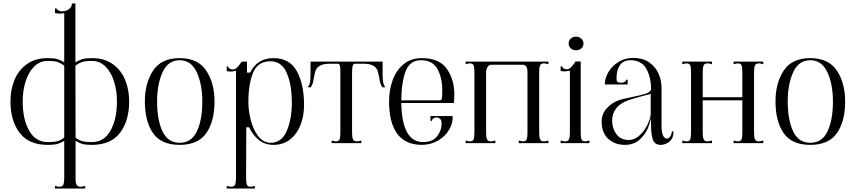

<svg xmlns="http://www.w3.org/2000/svg" viewBox="-20 -820 4902 1100"><path d="M720 -239Q720 -128 667.5 -59Q615 10 507 10Q468 10 449.5 4Q431 -2 413 -13V200Q412 224 418 237Q424 250 442 250Q451 250 468 245V260H295V245Q312 250 320 250Q338 250 343 237.5Q348 225 348 200V-13Q330 -2 311.5 4Q293 10 253 10Q145 10 92.5 -59Q40 -128 40 -239Q40 -305 62.5 -361Q85 -417 133 -452Q181 -487 253 -487Q292 -487 309.5 -481Q327 -475 348 -463V-745Q338 -742 325 -742Q311 -742 295 -745V-772H304Q304 -766 314.5 -760.5Q325 -755 335 -755Q358 -755 375 -767.5Q392 -780 392 -800H412V-463Q433 -475 450.5 -481Q468 -487 507 -487Q579 -487 627 -452Q675 -417 697.5 -361Q720 -305 720 -239ZM348 -444Q331 -457 312 -464Q293 -471 253 -471Q208 -471 175.5 -438.5Q143 -406 126.5 -353Q110 -300 110 -239Q110 -137 147 -71.5Q184 -6 253 -6Q294 -6 313.5 -12.5Q333 -19 348 -32ZM650 -239Q650 -300 633.5 -353Q617 -406 584.5 -438.5Q552 -471 507 -471Q467 -471 448 -464Q429 -457 412 -444L413 -31Q428 -19 447.5 -12.5Q467 -6 507 -6Q576 -6 613 -71.5Q650 -137 650 -239Z M810 -239Q810 -344 857 -415.5Q904 -487 1009 -487Q1114 -487 1161.5 -415.5Q1209 -344 1209 -239Q1209 -125 1162 -57.5Q1115 10 1009 10Q903 10 856.5 -57.5Q810 -125 810 -239ZM1139 -239Q1139 -338 1107 -406.5Q1075 -475 1009 -475Q943 -475 911.5 -406.5Q880 -338 880 -239Q880 -133 911 -67.5Q942 -2 1009 -2Q1077 -2 1108 -67.5Q1139 -133 1139 -239Z M1304 250Q1322 250 1327 237.5Q1332 225 1332 200V-415Q1317 -410 1300 -410Q1293 -410 1279 -412V-439H1288Q1288 -432 1295.5 -427Q1303 -422 1313 -422Q1327 -422 1338 -433Q1349 -444 1365 -467H1395V-404H1413Q1454 -487 1547 -487Q1640 -487 1681 -411.5Q1722 -336 1722 -219Q1722 -157 1702 -105Q1682 -53 1642.5 -21.5Q1603 10 1546 10Q1498 10 1463 -18Q1428 -46 1407 -91H1391L1390 170V200Q1390 226 1394.5 238Q1399 250 1415 250Q1423 250 1440 245V260H1279V245Q1296 250 1304 250ZM1531 -2Q1593 -2 1622.5 -69Q1652 -136 1652 -234Q1652 -334 1623 -401.5Q1594 -469 1529 -469Q1457 -469 1430 -403.5Q1403 -338 1403 -235Q1403 -187 1416.5 -133Q1430 -79 1459 -40.5Q1488 -2 1531 -2Z M1905 -10Q1921 -10 1925.5 -22Q1930 -34 1930 -60V-407Q1930 -431 1927.5 -443Q1925 -455 1915 -455H1864Q1830 -454 1812.5 -443.5Q1795 -433 1789 -418Q1783 -403 1779 -378Q1776 -358 1772.5 -345Q1769 -332 1760 -320H1742Q1752 -329 1755.5 -346.5Q1759 -364 1759 -398V-467H2172V-398Q2172 -364 2175.5 -346.5Q2179 -329 2189 -320H2171Q2162 -332 2158.5 -345Q2155 -358 2152 -378Q2148 -403 2142 -418Q2136 -433 2118.5 -443.5Q2101 -454 2067 -455H2014Q2004 -455 2000.5 -442Q1997 -429 1997 -407V-60Q1997 -35 2002 -22.5Q2007 -10 2025 -10Q2033 -10 2050 -15V0H1880V-15Q1897 -10 1905 -10Z M2209 -239Q2209 -303 2229 -359.5Q2249 -416 2291.5 -451.5Q2334 -487 2396 -487Q2497 -487 2540 -425.5Q2583 -364 2583 -278Q2583 -263 2581 -239L2580 -230H2279Q2283 -6 2404 -6Q2458 -6 2484 -39Q2510 -72 2510 -114Q2510 -131 2501.5 -139Q2493 -147 2480 -147Q2470 -147 2462.5 -141.5Q2455 -136 2455 -128H2446V-155H2573Q2576 -117 2554.5 -79Q2533 -41 2492 -16Q2451 9 2398 10Q2303 10 2256 -53.5Q2209 -117 2209 -239ZM2513 -266Q2514 -277 2514 -299Q2514 -375 2486 -425Q2458 -475 2392 -475Q2328 -475 2304 -412Q2280 -349 2279 -245H2487Q2505 -245 2508.5 -248.5Q2512 -252 2513 -266Z M2673 -10Q2689 -10 2693.5 -22Q2698 -34 2698 -60V-407Q2698 -433 2693.5 -445Q2689 -457 2673 -457Q2665 -457 2648 -452V-467H3122V-452Q3105 -457 3097 -457Q3079 -457 3074 -444.5Q3069 -432 3069 -407V-60Q3069 -35 3074 -22.5Q3079 -10 3097 -10Q3105 -10 3122 -15V0H2952V-15Q2969 -10 2977 -10Q2993 -10 2997.5 -22Q3002 -34 3002 -60V-407Q3002 -449 2974 -449H2794Q2781 -449 2773 -435.5Q2765 -422 2765 -407V-60Q2765 -35 2770 -22.5Q2775 -10 2793 -10Q2801 -10 2818 -15V0H2648V-15Q2665 -10 2673 -10Z M3238 -571Q3238 -588 3250 -599Q3262 -610 3280 -610Q3298 -610 3310.5 -598.5Q3323 -587 3323 -571Q3323 -554 3311 -543Q3299 -532 3280 -532Q3262 -532 3250 -543Q3238 -554 3238 -571ZM3217 -10Q3235 -10 3240 -22.5Q3245 -35 3245 -60V-416Q3230 -411 3213 -411Q3206 -411 3192 -413V-440H3201Q3201 -433 3208.5 -428Q3216 -423 3226 -423Q3240 -423 3251 -434Q3262 -445 3278 -468H3307V-60Q3307 -34 3311.5 -22Q3316 -10 3332 -10Q3340 -10 3357 -15V0H3192V-15Q3209 -10 3217 -10Z M3427 -123Q3427 -169 3458 -201.5Q3489 -234 3526 -246Q3545 -252 3570.5 -257.5Q3596 -263 3605 -265Q3655 -275 3680 -283.5Q3705 -292 3710 -307Q3710 -379 3682.5 -427Q3655 -475 3591 -475Q3551 -475 3531.5 -446.5Q3512 -418 3512 -370Q3512 -357 3517 -351.5Q3522 -346 3540 -346Q3551 -346 3559 -351Q3567 -356 3567 -363H3576V-336H3445Q3445 -372 3466 -407.5Q3487 -443 3524 -465.5Q3561 -488 3606 -488Q3666 -488 3702.5 -460.5Q3739 -433 3754.5 -394.5Q3770 -356 3770 -318V-101Q3770 -26 3802 -26Q3812 -26 3820.5 -39.5Q3829 -53 3829 -67H3839Q3839 -30 3816.5 -10Q3794 10 3765 10Q3731 10 3720.5 -20Q3710 -50 3710 -104V-150Q3710 -136 3696.5 -97Q3683 -58 3649 -24Q3615 10 3559 10Q3503 10 3465 -24.5Q3427 -59 3427 -123ZM3708 -171V-285Q3708 -282 3698 -279Q3688 -276 3673 -273Q3608 -256 3578 -245Q3531 -228 3509 -197.5Q3487 -167 3487 -129Q3487 -85 3511.5 -51.5Q3536 -18 3582 -18Q3616 -18 3645 -45Q3674 -72 3691 -109Q3708 -146 3708 -171Z M3914 -10Q3930 -10 3934.5 -22Q3939 -34 3939 -60V-407Q3939 -433 3934.5 -445Q3930 -457 3914 -457Q3906 -457 3889 -452V-467H4059V-452Q4045 -457 4033 -457Q4016 -457 4011 -444.5Q4006 -432 4006 -407V-263H4233V-407Q4233 -433 4228.5 -445Q4224 -457 4208 -457Q4200 -457 4183 -452V-467H4353V-452Q4336 -457 4328 -457Q4310 -457 4305 -444.5Q4300 -432 4300 -407V-60Q4300 -35 4305 -22.5Q4310 -10 4328 -10Q4336 -10 4353 -15V0H4183V-15Q4200 -10 4208 -10Q4224 -10 4228.5 -22Q4233 -34 4233 -60V-245H4006V-60Q4006 -35 4011 -22.5Q4016 -10 4034 -10Q4042 -10 4059 -15V0H3889V-15Q3906 -10 3914 -10Z M4423 -239Q4423 -344 4470 -415.5Q4517 -487 4622 -487Q4727 -487 4774.5 -415.5Q4822 -344 4822 -239Q4822 -125 4775 -57.5Q4728 10 4622 10Q4516 10 4469.5 -57.5Q4423 -125 4423 -239ZM4752 -239Q4752 -338 4720 -406.5Q4688 -475 4622 -475Q4556 -475 4524.5 -406.5Q4493 -338 4493 -239Q4493 -133 4524 -67.5Q4555 -2 4622 -2Q4690 -2 4721 -67.5Q4752 -133 4752 -239Z"/></svg>

Font: Viaoda Libre
Style: Regular
Weight: 400
Designer: Gydient
Version: Version 2.000